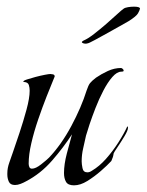

<svg xmlns="http://www.w3.org/2000/svg" viewBox="-20 -553 440 576"><path d="M202 3Q184 3 178 -7.5Q172 -18 172 -34Q172 -60 180.5 -92.5Q189 -125 196 -150Q170 -110 136 -71Q102 -32 58 -9Q51 -5 42 -1.5Q33 2 25 2Q11 2 6.5 -8Q2 -18 2 -29V-33Q2 -49 8 -65.5Q14 -82 19 -97Q27 -120 38.5 -154.5Q50 -189 59.5 -224Q69 -259 69 -281Q69 -290 66.5 -298Q64 -306 53 -307Q53 -307 51.5 -307Q50 -307 50 -308Q50 -311 60.5 -314.5Q71 -318 86 -322Q101 -326 114 -328.5Q127 -331 131 -331Q133 -331 138.5 -330Q144 -329 144 -324Q144 -322 143 -321Q133 -297 120 -264Q107 -231 94.5 -194.5Q82 -158 74 -123.5Q66 -89 66 -62Q66 -57 68 -52Q70 -47 76 -47Q87 -47 103.5 -60Q120 -73 127 -80Q164 -119 194 -175Q224 -231 240 -282Q245 -297 250 -303.5Q255 -310 268 -320Q284 -331 303.5 -340Q323 -349 343 -349Q345 -349 348 -346.5Q351 -344 351 -341Q351 -339 348.5 -338.5Q346 -338 344 -338Q331 -338 317 -322Q303 -306 290 -281Q277 -256 266.5 -229Q256 -202 248.5 -179.5Q241 -157 238 -146Q234 -127 229.5 -108Q225 -89 225 -69Q225 -61 227.5 -48.5Q230 -36 242 -36Q249 -36 256 -41Q278 -54 298 -76.5Q318 -99 335 -125.5Q352 -152 362 -174Q364 -173 364 -170Q364 -162 353.5 -144.5Q343 -127 332.5 -111.5Q322 -96 321 -93Q320 -86 318.5 -81.5Q317 -77 314 -70Q302 -57 282.5 -40Q263 -23 242 -10Q221 3 202 3ZM236 -422Q231 -422 227 -424.5Q223 -427 230 -431Q244 -437 262 -451Q280 -465 298.5 -481Q317 -497 331 -510Q345 -523 351 -527Q355 -530 364 -531.5Q373 -533 382 -533Q400 -533 400 -527Q399 -522 394 -513Q389 -504 365 -489Q363 -488 345.5 -478Q328 -468 305.5 -455.5Q283 -443 264.5 -433Q246 -423 243 -423Q241 -422 236 -422Z"/></svg>

Font: Beau Rivage
Style: Regular
Weight: 400
Designer: Robert E. Leuschke
Foundry: Robert E. Leuschke
Version: Version 1.010; ttfautohint (v1.8.3)